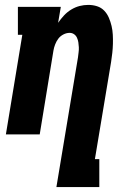

<svg xmlns="http://www.w3.org/2000/svg" viewBox="-20 -548 540 783"><path d="M210 215 298 -314Q299 -324 300.5 -334.5Q302 -345 301.5 -355.5Q301 -366 299.5 -375.5Q298 -385 294 -394Q290 -403 282 -408.5Q274 -414 264 -414Q251 -414 238.5 -407.5Q226 -401 218 -390.5Q210 -380 205 -367Q200 -354 198 -342L142 0H4L71 -406H53V-520H228L217 -455Q228 -471 241 -485Q254 -499 270.5 -509Q287 -519 304.5 -523.5Q322 -528 340 -528Q359 -528 376 -522.5Q393 -517 405 -504.5Q417 -492 424 -475.5Q431 -459 435 -442Q439 -425 440 -406.5Q441 -388 440.5 -369.5Q440 -351 438 -332.5Q436 -314 433 -295L367 101H385V215Z"/></svg>

Font: Iosevka Curly Slab Heavy
Style: Italic
Weight: 900
Italic angle: -9°
Monospace: yes
Designer: Belleve Invis
Foundry: Belleve Invis
Version: Version 22.1.2; ttfautohint (v1.8.4)